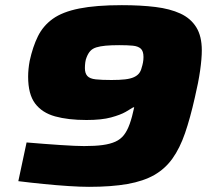

<svg xmlns="http://www.w3.org/2000/svg" viewBox="-20 -716 818 744"><path d="M325 8Q292 8 246 5Q200 2 149.5 -3Q99 -8 51 -14L83 -164Q154 -158 214.5 -154Q275 -150 306 -150Q349 -150 378 -154Q407 -158 427 -167Q447 -176 460 -192.5Q473 -209 482.5 -235.5Q492 -262 500 -300H496Q487 -294 467 -282.5Q447 -271 410.5 -261Q374 -251 315 -251Q244 -251 193.5 -265Q143 -279 116 -315Q89 -351 89 -419Q89 -433 90.5 -448.5Q92 -464 95 -480Q107 -535 127 -575.5Q147 -616 184.5 -643Q222 -670 287 -683Q352 -696 452 -696Q525 -696 582 -689Q639 -682 679 -663.5Q719 -645 740.5 -610.5Q762 -576 762 -521Q762 -489 755.5 -443Q749 -397 735 -338Q717 -258 697 -200Q677 -142 648.5 -102Q620 -62 578 -38Q536 -14 474 -3Q412 8 325 8ZM412 -406Q444 -406 465 -408.5Q486 -411 499 -417Q512 -423 519 -432Q526 -441 529 -454Q532 -463 534 -473.5Q536 -484 536 -495Q536 -518 525.5 -527.5Q515 -537 494.5 -539Q474 -541 442 -541Q411 -541 389.5 -539Q368 -537 353.5 -532.5Q339 -528 330.5 -519Q322 -510 316 -495Q312 -486 310.5 -474.5Q309 -463 309 -452Q309 -432 318.5 -421.5Q328 -411 351 -408.5Q374 -406 412 -406Z"/></svg>

Font: Saira Expanded ExtraBold
Style: Italic
Weight: 800
Width: 7
Italic angle: -12°
Designer: Hector Gatti with collaboration of the Omnibus-Type team
Foundry: Omnibus-Type
Version: Version 1.101